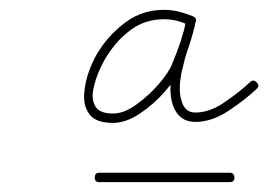

<svg xmlns="http://www.w3.org/2000/svg" viewBox="-20 -531 554 389"><path d="M172 -171Q172 -181 181 -181Q247 -181 313 -181Q379 -181 445 -181Q455 -181 455 -171Q455 -162 445 -162Q379 -162 313 -162Q247 -162 181 -162Q172 -162 172 -171ZM376 -485Q372 -477 363 -480Q350 -486 338 -489Q326 -492 312 -492Q275 -492 246.5 -471.5Q218 -451 199 -421Q191 -410 182 -390Q173 -370 169 -349.5Q165 -329 173.5 -315Q182 -301 209 -301Q231 -301 256 -319Q281 -337 301.5 -360.5Q322 -384 329 -402Q338 -424 345.5 -445.5Q353 -467 357 -490Q359 -499 368 -498Q377 -496 376 -487Q375 -477 372 -469Q372 -469 372 -469Q372 -469 372 -469Q372 -469 372 -469Q372 -469 372 -469Q372 -466 370.5 -462.5Q369 -459 368 -455Q368 -455 368 -455Q368 -455 368 -455Q368 -455 368 -455Q368 -455 368 -455Q364 -441 359 -426.5Q354 -412 351 -397Q351 -397 351 -397Q351 -397 351 -397Q351 -397 351 -397Q351 -397 351 -397Q346 -380 344.5 -359.5Q343 -339 349 -323Q356 -303 376 -303Q405 -303 436 -324.5Q467 -346 487 -365Q494 -371 500 -364Q507 -357 500 -351Q477 -329 443 -306.5Q409 -284 376 -284Q343 -284 331 -316Q324 -335 325.5 -359Q327 -383 332 -402Q332 -402 332 -402Q332 -402 332 -402Q332 -402 332 -402Q332 -402 332 -402Q336 -417 341 -431.5Q346 -446 350 -461Q350 -461 350 -461Q350 -461 350 -461Q350 -461 350 -461Q350 -461 350 -461Q351 -464 352 -467Q353 -470 354 -474Q354 -474 354 -474Q354 -474 354 -474Q354 -474 354 -474Q354 -474 354 -474Q356 -481 357 -489Q358 -499 368 -497Q378 -496 376 -487Q371 -462 363.5 -439.5Q356 -417 347 -394Q338 -373 315 -346.5Q292 -320 263.5 -301Q235 -282 209 -282Q175 -282 162 -298.5Q149 -315 150.5 -340Q152 -365 161.5 -390Q171 -415 183 -432Q205 -465 237.5 -488Q270 -511 312 -511Q328 -511 342 -507.5Q356 -504 371 -498Q380 -494 376 -485Z"/></svg>

Font: FRB American Cursive Guidelines Extralight
Style: Italic
Weight: 200
Italic angle: -25°
Version: Version 2.0;Modular Font Editor K font №1